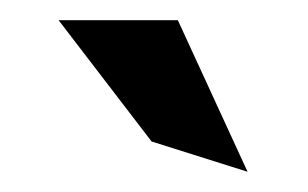

<svg xmlns="http://www.w3.org/2000/svg" viewBox="-20 -772 305 190"><path d="M38 -752 130 -632 225 -602 156 -752Z"/></svg>

Font: Charger Pro
Style: Regular
Weight: 400
Designer: Jasper
Foundry: Cannot Into Space Fonts
Version: Version 1.09